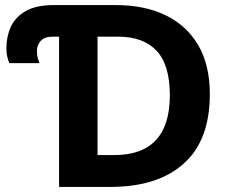

<svg xmlns="http://www.w3.org/2000/svg" viewBox="-20 -734 902 754"><path d="M212 0V-590H186Q155 -590 140 -573.5Q125 -557 125 -534Q125 -517 128.5 -505.5Q132 -494 135 -486H17Q13 -494 9 -509.5Q5 -525 5 -544Q5 -590 22.5 -628.5Q40 -667 81 -690.5Q122 -714 190 -714H436Q548 -714 630.5 -674Q713 -634 758.5 -556.5Q804 -479 804 -364Q804 -183 701.5 -91.5Q599 0 414 0ZM363 -125H428Q647 -125 647 -360Q647 -479 595 -534.5Q543 -590 444 -590H363Z"/></svg>

Font: Noto Sans IKEA
Style: Bold
Weight: 600
Designer: Monotype Design Team
Foundry: Monotype Imaging Inc.
Version: Version 2.001